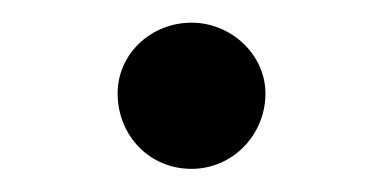

<svg xmlns="http://www.w3.org/2000/svg" viewBox="-20 -401 316 166"><path d="M145.6 -255C180.4 -255 208.8 -283.4 209.5 -318.9C210.2 -353 180.4 -381.4 145.6 -381.4C110.8 -381.4 81 -354.4 81.7 -318.9C82.4 -283.4 109.4 -255 145.6 -255Z"/></svg>

Font: Magic Ui Pro
Style: Italic
Weight: 400
Italic angle: -9.39999°
Designer: Stefan Endress, Andreas Faust
Version: Version 1.000;FEAKit 1.0